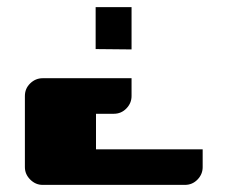

<svg xmlns="http://www.w3.org/2000/svg" viewBox="-20 -520 640 540"><path d="M249 -382V-500H350V-381ZM350 -300V-250Q350 -230 335.5 -215Q321 -200 300 -200H250V-100H550V-50Q550 -30 535.5 -15Q521 0 500 0H100Q80 0 65 -15Q50 -30 50 -50V-250Q50 -271 65 -285.5Q80 -300 100 -300Z"/></svg>

Font: Tokeely Brookings
Style: Regular
Weight: 400
Designer: Peter Wiegel
Foundry: Peter Wiegel
Version: Version 2.001